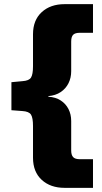

<svg xmlns="http://www.w3.org/2000/svg" viewBox="-20 -725 490 925"><path d="M291 180Q223 180 181 141.5Q139 103 139 35V-118Q139 -157 129.5 -172.5Q120 -188 88 -190L35 -194V-329L88 -334Q120 -336 129.5 -351.5Q139 -367 139 -406V-560Q139 -628 181 -666.5Q223 -705 291 -705H428V-567H364Q342 -567 332.5 -557.5Q323 -548 323 -525V-382Q323 -350 310 -324Q297 -298 272.5 -281.5Q248 -265 213 -262V-259Q248 -257 272.5 -241Q297 -225 310 -199.5Q323 -174 323 -142V0Q323 22 332.5 32Q342 42 364 42H428V180Z"/></svg>

Font: Nunito Sans 8pt Black
Style: Regular
Weight: 900
Version: Version 3.101;gftools[0.9.27]